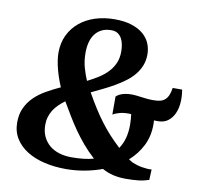

<svg xmlns="http://www.w3.org/2000/svg" viewBox="-84 -846 993 949"><g transform="rotate(10 412.5 -371.5)"><path d="M29.8 -171.9Q29.8 -213.4 44.7 -245.1Q59.6 -276.9 84.7 -301.3Q109.9 -325.7 143.1 -344.5Q176.3 -363.3 212.4 -379.9Q204.1 -398.9 196.5 -420.4Q189 -441.9 183.3 -463.4Q177.7 -484.9 174.3 -506.1Q170.9 -527.3 170.9 -546.4Q170.9 -595.7 189.7 -634.8Q208.5 -673.8 241.5 -701.2Q274.4 -728.5 319.3 -742.9Q364.3 -757.3 417 -757.3Q467.3 -757.3 503.2 -745.4Q539.1 -733.4 561.8 -713.6Q584.5 -693.8 595 -668Q605.5 -642.1 605.5 -614.3Q605.5 -583.5 595.5 -558.1Q585.4 -532.7 568.1 -511.5Q550.8 -490.2 527.3 -472.7Q503.9 -455.1 476.8 -439.2Q449.7 -423.3 420.4 -409.2Q391.1 -395 361.8 -380.9Q384.8 -339.8 406.2 -306.2Q427.7 -272.5 449.5 -243.7Q471.2 -214.8 494.4 -189.5Q517.6 -164.1 543.9 -139.6L548.3 -134.8Q581.5 -182.6 581.5 -256.3Q581.5 -271.5 580.3 -284.9Q579.1 -298.3 577.6 -309.6Q573.7 -310.1 569.6 -310.1Q565.4 -310.1 561 -310.1Q537.6 -310.1 517.3 -304.2Q497.1 -298.3 486.3 -291.5V-381.8Q489.7 -385.3 495.8 -389.4Q502 -393.6 511.2 -397.2Q520.5 -400.9 533.2 -403.3Q545.9 -405.8 562 -405.8Q575.7 -405.8 588.4 -404.3Q601.1 -402.8 614.3 -401.1Q627.4 -399.4 641.6 -397.9Q655.8 -396.5 672.9 -396.5Q692.4 -396.5 706.8 -399.9Q721.2 -403.3 731.2 -412.1Q741.2 -420.9 747.6 -435.5Q753.9 -450.2 757.3 -472.7H804.7Q810.5 -439 808.1 -407.5Q805.7 -376 794.4 -351.8Q783.2 -327.6 763.4 -313Q743.7 -298.3 714.4 -298.3Q709 -298.3 704.1 -298.3Q699.2 -298.3 693.8 -298.8Q694.3 -293.9 694.6 -288.6Q694.8 -283.2 694.8 -277.8Q694.8 -218.8 670.9 -171.4Q647 -124 606 -87.9Q612.3 -83.5 617.9 -80.3Q623.5 -77.1 627.9 -74.7Q638.2 -70.3 650.4 -66.7Q662.6 -63 675.5 -60.8Q688.5 -58.6 701.2 -57.6Q713.9 -56.6 724.6 -57.6L722.2 -4.9Q708.5 -0.5 695.6 2.4Q682.6 5.4 668.7 6.8Q654.8 8.3 639.4 9Q624 9.8 605.5 9.8Q537.1 9.8 487.8 -18.6Q444.8 -2.9 398.9 5.4Q353 13.7 306.2 13.7Q249 13.7 198.7 2Q148.4 -9.8 110.8 -33.2Q73.2 -56.6 51.5 -91.3Q29.8 -126 29.8 -171.9ZM334 -433.6Q363.3 -448.2 389.2 -464.6Q415 -481 434.3 -501.5Q453.6 -522 464.6 -547.4Q475.6 -572.8 475.6 -605Q475.6 -621.6 472.7 -638.7Q469.7 -655.8 462.4 -669.7Q455.1 -683.6 442.4 -692.4Q429.7 -701.2 409.7 -701.2Q381.3 -701.2 361.1 -690.9Q340.8 -680.7 327.9 -663.1Q314.9 -645.5 308.8 -621.6Q302.7 -597.7 302.7 -569.8Q302.7 -528.8 312.5 -494.4Q322.3 -460 334 -433.6ZM168.5 -184.6Q168.5 -150.9 180.4 -125.5Q192.4 -100.1 213.1 -82.8Q233.9 -65.4 262.2 -56.9Q290.5 -48.3 323.2 -48.3Q355.5 -48.3 383.1 -51.3Q410.6 -54.2 434.6 -61Q400.9 -91.8 375 -122.6Q349.1 -153.3 327.1 -184.8Q305.2 -216.3 285.9 -248.5Q266.6 -280.8 246.1 -315.4Q228.5 -302.7 214.4 -288.8Q200.2 -274.9 189.9 -258.8Q179.7 -242.7 174.1 -224.1Q168.5 -205.6 168.5 -184.6Z"/></g></svg>

Font: Merriweather Bold
Style: Italic
Weight: 700
Italic angle: -7°
Designer: Eben Sorkin ( eben@eyebytes.com )
Foundry: Eben Sorkin ( eben@eyebytes.com )
Version: Version 1.5; ttfautohint (v0.97) -l 13 -r 13 -G 200 -x 24 -f